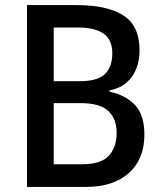

<svg xmlns="http://www.w3.org/2000/svg" viewBox="-20 -734 636 754"><path d="M280 -714Q402 -714 465 -673Q528 -632 528 -538Q528 -474 497.5 -432Q467 -390 410 -379V-374Q472 -361 509.5 -322.5Q547 -284 547 -205Q547 -109 486 -54.5Q425 0 318 0H86V-714ZM291 -415Q363 -415 392 -443Q421 -471 421 -525Q421 -577 387.5 -601.5Q354 -626 283 -626H191V-415ZM191 -329V-89H304Q376 -89 407 -122Q438 -155 438 -213Q438 -267 405.5 -298Q373 -329 296 -329Z"/></svg>

Font: Noto Sans Thai SemCond Med
Style: Regular
Weight: 500
Width: 4
Designer: Monotype Design Team
Foundry: Monotype Imaging Inc.
Version: Version 2.002; ttfautohint (v1.8.4.7-5d5b)